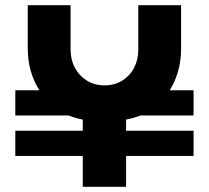

<svg xmlns="http://www.w3.org/2000/svg" viewBox="-20 -720 805 740"><path d="M299 0V-119H39V-216H299V-259Q284 -262 270.5 -266Q257 -270 243 -275H39V-372H132Q110 -406 98.5 -446.5Q87 -487 87 -533V-700H252V-529Q252 -490 268.5 -459Q285 -428 314.5 -409.5Q344 -391 383 -391Q422 -391 451.5 -409.5Q481 -428 497 -459Q513 -490 513 -529V-700H678V-533Q678 -487 666.5 -446Q655 -405 634 -372H726V-275H522Q509 -270 495 -266Q481 -262 466 -259V-216H726V-119H466V0Z"/></svg>

Font: MuseoModerno SemiBold
Style: Bold
Weight: 700
Version: Version 1.001